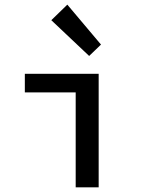

<svg xmlns="http://www.w3.org/2000/svg" viewBox="-20 -807 640 827"><path d="M306 0V-409H87V-489H405V0ZM364 -566 201 -720 270 -787 415 -615Z"/></svg>

Font: SauceCodePro Nerd Font Mono
Style: Regular
Weight: 500
Monospace: yes
Designer: Paul D. Hunt, Teo Tuominen
Foundry: Adobe Systems Incorporated
Version: Version 2.030;PS 1.000;hotconv 16.6.51;makeotf.lib2.5.65220;